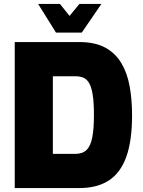

<svg xmlns="http://www.w3.org/2000/svg" viewBox="-20 -957 728 977"><path d="M55 0V-743H383Q464 -743 516 -714.5Q568 -686 598 -635Q628 -584 640 -516.5Q652 -449 652 -371Q652 -240 622.5 -158.5Q593 -77 533.5 -38.5Q474 0 383 0ZM249 -174H363Q400 -174 420.5 -194Q441 -214 449.5 -257.5Q458 -301 458 -371Q458 -437 451.5 -476.5Q445 -516 432.5 -536Q420 -556 402.5 -562.5Q385 -569 363 -569H249ZM265 -791 174 -937H285L334 -876L384 -937H496L396 -791Z"/></svg>

Font: Exo Thin Black
Style: Regular
Weight: 900
Version: Version 2.000